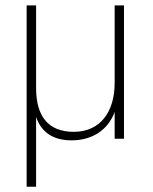

<svg xmlns="http://www.w3.org/2000/svg" viewBox="-20 -513 564 710"><path d="M78.5 177.5H113.5V-80.5C132.5 -23.5 177.5 6 244.5 6C321.5 6 379.5 -32.5 404 -99V0H438.5V-493H404V-206.5C404 -99 350.5 -25.5 253 -25.5C157.5 -25.5 113.5 -84 113.5 -187V-493H78.5Z"/></svg>

Font: HK Grotesk ExtraLight
Style: Regular
Weight: 200
Designer: Alfredo Marco Pradil
Foundry: Hanken Design Co.
Version: Version 3.001;FEAKit 1.0